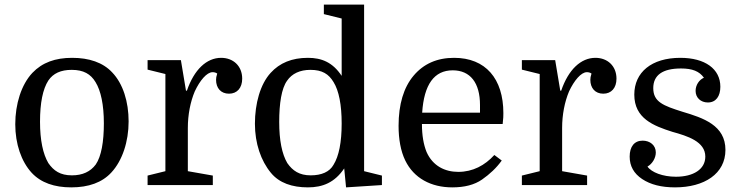

<svg xmlns="http://www.w3.org/2000/svg" viewBox="-20 -800 3201 830"><path d="M536 -275C536 -360 512 -438 465 -487C425 -530 365 -550 292 -550C219 -550 163 -530 120 -485C72 -434 46 -350 46 -263C46 -178 72 -102 117 -53C157 -10 215 10 288 10C363 10 422 -11 462 -55C509 -106 536 -188 536 -275ZM153 -274C153 -355 165 -415 189 -452C210 -483 243 -498 290 -498C341 -498 372 -480 393 -445C416 -408 429 -347 429 -267C429 -187 418 -124 394 -89C371 -58 337 -42 291 -42C240 -42 212 -62 189 -95C166 -134 153 -193 153 -274Z M919 -482C915 -469 914 -463 914 -455C914 -419 935 -395 970 -395C1005 -395 1027 -420 1027 -460C1027 -515 988 -550 936 -550C873 -550 819 -499 788 -408H784L762 -540H618V-499L695 -480V-60L618 -41V0H900V-41L792 -60V-247C792 -304 803 -360 822 -405C844 -452 874 -488 899 -488C906 -488 914 -486 919 -482Z M1082 -265C1082 -180 1108 -105 1151 -53C1187 -9 1243 10 1311 10C1375 10 1427 -11 1468 -72L1476 10L1631 0V-41L1554 -60V-780H1380V-739L1457 -720V-472C1418 -531 1370 -550 1311 -550C1242 -550 1189 -528 1150 -485C1105 -436 1082 -352 1082 -265ZM1457 -266C1457 -185 1445 -125 1422 -88C1405 -57 1370 -42 1323 -42C1274 -42 1245 -62 1222 -95C1199 -134 1187 -193 1187 -273C1187 -353 1197 -418 1221 -451C1242 -482 1277 -498 1322 -498C1373 -498 1401 -480 1422 -445C1445 -408 1457 -347 1457 -266Z M2153 -264C2156 -291 2156 -298 2156 -311C2156 -460 2079 -550 1943 -550C1869 -550 1811 -524 1768 -473C1725 -422 1703 -349 1703 -256C1703 -199 1712 -147 1732 -106C1769 -30 1843 10 1935 10C1988 10 2031 -1 2064 -24C2097 -47 2126 -74 2149 -106L2117 -130C2076 -85 2024 -57 1961 -57C1904 -57 1851 -82 1824 -143C1811 -175 1804 -215 1804 -264ZM1937 -496C2013 -496 2055 -442 2055 -346V-313H1805C1813 -435 1857 -496 1937 -496Z M2537 -482C2533 -469 2532 -463 2532 -455C2532 -419 2553 -395 2588 -395C2623 -395 2645 -420 2645 -460C2645 -515 2606 -550 2554 -550C2491 -550 2437 -499 2406 -408H2402L2380 -540H2236V-499L2313 -480V-60L2236 -41V0H2518V-41L2410 -60V-247C2410 -304 2421 -360 2440 -405C2462 -452 2492 -488 2517 -488C2524 -488 2532 -486 2537 -482Z M2902 -36C2845 -36 2796 -55 2779 -80C2799 -91 2815 -116 2815 -141C2815 -172 2790 -192 2758 -192C2722 -192 2702 -166 2702 -123C2702 -82 2720 -50 2756 -26C2792 -2 2839 10 2898 10C3025 10 3116 -49 3116 -152C3116 -258 3021 -290 2930 -317C2848 -343 2804 -359 2804 -419C2804 -475 2844 -504 2924 -504C2973 -504 3003 -492 3023 -464C3002 -455 2987 -432 2987 -407C2987 -378 3009 -357 3040 -357C3075 -357 3094 -384 3094 -425C3094 -502 3028 -550 2921 -550C2796 -550 2722 -487 2722 -391C2722 -288 2805 -256 2887 -230C2952 -212 3029 -188 3029 -123C3029 -68 2977 -36 2902 -36Z"/></svg>

Font: Domine
Style: Regular
Weight: 400
Designer: Pablo Impallari, Rodrigo Fuenzalida, Brenda Gallo
Foundry: Pablo Impallari, Rodrigo Fuenzalida, Brenda Gallo
Version: Version 2.000